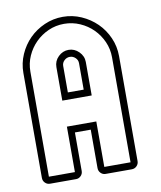

<svg xmlns="http://www.w3.org/2000/svg" viewBox="-80 -771 703 836"><g transform="rotate(-10 271.0 -353.0)"><path d="M289 -201H219V-31Q219 -18 210 -9Q201 0 189 0H74Q61 0 52 -9Q43 -18 43 -31V-495Q43 -538 60 -576.5Q77 -615 105.5 -643.5Q134 -672 172.5 -689Q211 -706 254 -706Q297 -706 335.5 -689Q374 -672 403 -643.5Q432 -615 449 -576.5Q466 -538 466 -495V-31Q466 -18 457 -9Q448 0 435 0H319Q307 0 298 -9Q289 -18 289 -31ZM289 -378V-495Q289 -509 278.5 -519Q268 -529 254 -529Q240 -529 229.5 -519Q219 -509 219 -495V-378ZM189 -347V-495Q189 -522 208.5 -541Q228 -560 254 -560Q280 -560 299.5 -540.5Q319 -521 319 -495V-347ZM319 -31H435V-495Q435 -532 420.5 -564.5Q406 -597 381.5 -621.5Q357 -646 324 -660.5Q291 -675 254 -675Q217 -675 184.5 -660.5Q152 -646 127.5 -621.5Q103 -597 88.5 -564.5Q74 -532 74 -495V-31H189V-232H319Z"/></g></svg>

Font: Lichte PostBus
Style: Regular
Weight: 400
Designer: Peter Wiegel
Version: Version 1.001